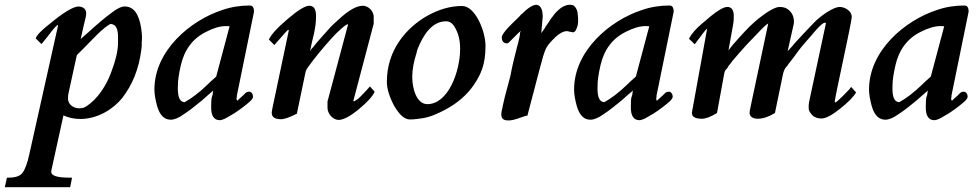

<svg xmlns="http://www.w3.org/2000/svg" viewBox="-98 -471 4087 802"><path d="M231 -444C208 -444 167 -419 108 -370C76 -345 57 -326 51 -311L75 -287L82 -295C88 -303 94 -310 99 -316C107 -326 132 -362 144 -367V-362L25 171C17 209 7 236 -4 251C-14 264 -33 271 -61 271H-69L-78 311H195L203 271H191C141 271 116 263 116 247C116 243 117 239 118 234L167 11C189 21 212 26 237 26C314 26 378 -19 412 -61C455 -116 482 -183 492 -261C493 -266 493 -272 494 -278V-294C495 -300 495 -308 495 -318C495 -327 494 -338 492 -351C483 -413 460 -444 423 -444C409 -444 390 -435 366 -416C341 -398 307 -369 264 -330C252 -319 248 -317 239 -308L253 -370C259 -392 262 -407 262 -415C262 -432 252 -442 231 -444ZM186 -60C186 -69 187 -76 188 -81L223 -241C238 -256 253 -270 266 -284C290 -308 331 -354 363 -371C396 -369 396 -334 395 -288C394 -257 385 -217 366 -168C346 -113 309 -57 263 -27C235 -8 186 -22 186 -60Z M943 -88C935 -88 929 -85 925 -80L917 -72C913 -69 905 -61 893 -50C890 -55 889 -60 891 -64C891 -68 892 -70 891 -70L963 -422V-423C963 -440 957 -448 945 -448C906 -448 867 -442 830 -429C698 -386 547 -260 547 -97C547 -78 551 -55 558 -29C569 10 588 29 615 29C630 29 648 22 670 6C692 -8 717 -28 745 -51C765 -68 778 -81 793 -93C792 -91 792 -88 791 -83C791 -76 790 -75 787 -66C785 -60 784 -46 784 -23C784 13 796 31 820 31C824 31 829 30 833 28C839 27 854 18 881 2C907 -15 929 -32 948 -49C955 -56 959 -62 959 -68C959 -78 952 -88 943 -88ZM861 -361 805 -151C790 -138 778 -127 768 -117C734 -84 702 -60 673 -44C647 -46 644 -79 645 -112C645 -134 649 -162 657 -197C672 -264 708 -311 763 -338C794 -354 822 -362 845 -362C854 -362 859 -362 861 -361Z M1355 -369H1356L1270 -47V-20C1270 3 1292 30 1317 30C1338 29 1366 14 1401 -15C1437 -45 1459 -69 1467 -88L1447 -110L1434 -95C1413 -72 1399 -58 1390 -53C1385 -50 1382 -48 1381 -48H1378V-50L1463 -372V-397C1464 -408 1460 -420 1451 -431C1440 -442 1429 -447 1418 -447C1391 -447 1358 -428 1317 -390C1302 -377 1286 -362 1274 -348C1252 -323 1230 -300 1210 -274C1206 -269 1199 -264 1199 -260C1199 -260 1198 -259 1197 -258C1206 -307 1222 -347 1222 -401C1223 -432 1213 -447 1194 -447C1177 -447 1147 -429 1104 -392C1062 -357 1036 -328 1025 -306L1048 -283L1092 -333C1099 -341 1104 -346 1107 -347C1108 -346 1108 -344 1108 -342L1046 -48C1045 -41 1037 -9 1037 0C1037 18 1050 27 1076 27C1090 27 1112 19 1142 4L1177 -164C1178 -172 1181 -178 1184 -184C1209 -220 1249 -269 1287 -311C1305 -332 1350 -374 1355 -369Z M1832 -446C1783 -446 1735 -432 1685 -404C1598 -354 1518 -261 1518 -130C1518 -99 1529 -65 1549 -28C1571 9 1592 28 1614 28C1629 28 1644 26 1659 24C1700 19 1731 3 1762 -13C1813 -40 1853 -75 1881 -116C1912 -162 1930 -203 1930 -280C1930 -339 1888 -446 1832 -446ZM1687 -36C1642 -36 1624 -101 1624 -150C1624 -180 1630 -213 1642 -250C1643 -257 1645 -263 1647 -268C1668 -319 1703 -382 1765 -382C1779 -382 1791 -375 1800 -360C1816 -335 1824 -304 1824 -267C1824 -174 1775 -36 1687 -36Z M2019 -290H2022C2025 -291 2027 -293 2030 -296L2070 -336C2074 -338 2075 -340 2078 -342L2074 -334C2075 -329 2071 -307 2060 -268C2050 -230 2041 -192 2034 -154C2013 -77 2003 -36 2002 -29C2001 -16 1996 -9 1996 7C1996 24 2005 32 2024 32C2037 33 2056 28 2083 18L2098 13L2105 12L2157 -186C2167 -225 2175 -252 2182 -267C2187 -278 2197 -291 2213 -307C2235 -330 2254 -341 2271 -341L2295 -336H2296C2302 -336 2308 -343 2312 -356C2318 -370 2318 -389 2315 -414V-415C2315 -422 2309 -438 2304 -442C2297 -450 2295 -451 2279 -451C2272 -451 2263 -448 2253 -443C2228 -428 2209 -403 2189 -371C2185 -365 2181 -361 2178 -354C2174 -347 2167 -339 2163 -333L2169 -401C2169 -432 2160 -449 2143 -451C2128 -451 2107 -438 2081 -412H2080C2076 -407 2070 -400 2060 -391C2050 -381 1998 -334 1998 -315C1998 -300 2005 -290 2019 -290Z M2696 -88C2688 -88 2682 -85 2678 -80L2670 -72C2666 -69 2658 -61 2646 -50C2643 -55 2642 -60 2644 -64C2644 -68 2645 -70 2644 -70L2716 -422V-423C2716 -440 2710 -448 2698 -448C2659 -448 2620 -442 2583 -429C2451 -386 2300 -260 2300 -97C2300 -78 2304 -55 2311 -29C2322 10 2341 29 2368 29C2383 29 2401 22 2423 6C2445 -8 2470 -28 2498 -51C2518 -68 2531 -81 2546 -93C2545 -91 2545 -88 2544 -83C2544 -76 2543 -75 2540 -66C2538 -60 2537 -46 2537 -23C2537 13 2549 31 2573 31C2577 31 2582 30 2586 28C2592 27 2607 18 2634 2C2660 -15 2682 -32 2701 -49C2708 -56 2712 -62 2712 -68C2712 -78 2705 -88 2696 -88ZM2614 -361 2558 -151C2543 -138 2531 -127 2521 -117C2487 -84 2455 -60 2426 -44C2400 -46 2397 -79 2398 -112C2398 -134 2402 -162 2410 -197C2425 -264 2461 -311 2516 -338C2547 -354 2575 -362 2598 -362C2607 -362 2612 -362 2614 -361Z M3067 25C3089 25 3113 17 3139 1L3173 -163C3176 -175 3180 -184 3185 -190C3190 -195 3192 -197 3195 -203L3203 -213C3213 -225 3227 -245 3235 -256C3252 -280 3288 -318 3311 -346C3329 -366 3341 -376 3347 -376C3349 -376 3351 -376 3352 -375V-374L3281 -42V-41C3281 -38 3281 -36 3280 -33V-17C3280 -10 3285 -1 3294 9C3303 19 3317 24 3333 24C3351 24 3376 11 3410 -16C3444 -43 3467 -66 3478 -85L3457 -108L3450 -98C3447 -95 3398 -43 3391 -43C3390 -43 3389 -44 3389 -46C3386 -51 3460 -379 3460 -401C3460 -423 3434 -442 3409 -442C3385 -442 3341 -411 3321 -394C3312 -387 3292 -366 3260 -332C3204 -273 3227 -294 3192 -257L3218 -373C3220 -396 3213 -415 3198 -428C3189 -437 3176 -442 3159 -442C3141 -442 3112 -426 3071 -394C3058 -383 3045 -372 3033 -360C3011 -338 2964 -287 2945 -261L2964 -367C2966 -377 2967 -388 2967 -399C2968 -428 2959 -442 2940 -442C2925 -442 2901 -428 2868 -401C2849 -385 2848 -383 2835 -373C2810 -352 2791 -331 2780 -309L2804 -286C2834 -327 2851 -349 2855 -351V-347L2792 0C2792 17 2806 25 2834 25C2850 25 2871 17 2897 1L2927 -163C2928 -170 2930 -175 2933 -179C2937 -183 2942 -188 2944 -194C2945 -195 2950 -202 2960 -214V-215C2967 -223 2973 -230 2979 -237L2991 -251C3013 -276 3035 -300 3059 -324C3072 -337 3095 -364 3111 -373L3041 -43C3040 -36 3033 -8 3033 0C3033 16 3047 25 3067 25Z M3928 -88C3920 -88 3914 -85 3910 -80L3902 -72C3898 -69 3890 -61 3878 -50C3875 -55 3874 -60 3876 -64C3876 -68 3877 -70 3876 -70L3948 -422V-423C3948 -440 3942 -448 3930 -448C3891 -448 3852 -442 3815 -429C3683 -386 3532 -260 3532 -97C3532 -78 3536 -55 3543 -29C3554 10 3573 29 3600 29C3615 29 3633 22 3655 6C3677 -8 3702 -28 3730 -51C3750 -68 3763 -81 3778 -93C3777 -91 3777 -88 3776 -83C3776 -76 3775 -75 3772 -66C3770 -60 3769 -46 3769 -23C3769 13 3781 31 3805 31C3809 31 3814 30 3818 28C3824 27 3839 18 3866 2C3892 -15 3914 -32 3933 -49C3940 -56 3944 -62 3944 -68C3944 -78 3937 -88 3928 -88ZM3846 -361 3790 -151C3775 -138 3763 -127 3753 -117C3719 -84 3687 -60 3658 -44C3632 -46 3629 -79 3630 -112C3630 -134 3634 -162 3642 -197C3657 -264 3693 -311 3748 -338C3779 -354 3807 -362 3830 -362C3839 -362 3844 -362 3846 -361Z"/></svg>

Font: fbb
Style: Bold Italic
Weight: 700
Italic angle: -12°
Designer: David J. Perry, Michael Sharpe
Version: Version 0.991